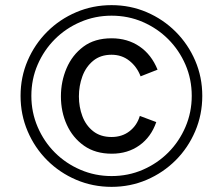

<svg xmlns="http://www.w3.org/2000/svg" viewBox="-20 -722 867 747"><path d="M414 5Q341 5 276.5 -22.5Q212 -50 163.5 -98.5Q115 -147 87.5 -211.5Q60 -276 60 -349Q60 -422 87.5 -486Q115 -550 163.5 -598.5Q212 -647 276.5 -674.5Q341 -702 414 -702Q487 -702 551 -674.5Q615 -647 663.5 -598.5Q712 -550 739.5 -486Q767 -422 767 -349Q767 -276 739.5 -211.5Q712 -147 663.5 -98.5Q615 -50 551 -22.5Q487 5 414 5ZM415 -124Q351 -124 307 -155Q263 -186 240 -236.5Q217 -287 217 -347Q217 -405 239 -456.5Q261 -508 304.5 -540.5Q348 -573 414 -573Q476 -573 522.5 -541.5Q569 -510 593 -451L527 -425Q513 -462 483.5 -485.5Q454 -509 414 -509Q371 -509 342.5 -485.5Q314 -462 300.5 -425Q287 -388 287 -347Q287 -306 300.5 -270Q314 -234 342.5 -211.5Q371 -189 414 -189Q455 -189 484 -211.5Q513 -234 524 -271L588 -247Q568 -189 522.5 -156.5Q477 -124 415 -124ZM414 -37Q479 -37 535.5 -61.5Q592 -86 634.5 -128.5Q677 -171 701.5 -228Q726 -285 726 -349Q726 -414 701.5 -470.5Q677 -527 634.5 -569.5Q592 -612 535.5 -636.5Q479 -661 414 -661Q350 -661 293 -636.5Q236 -612 193.5 -569.5Q151 -527 126.5 -470.5Q102 -414 102 -349Q102 -285 126.5 -228Q151 -171 193.5 -128.5Q236 -86 293 -61.5Q350 -37 414 -37Z"/></svg>

Font: Hanken Grotesk
Style: Italic
Weight: 400
Italic angle: -8°
Designer: Alfredo Marco Pradil
Foundry: Hanken Design Co.
Version: Version 3.013